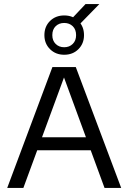

<svg xmlns="http://www.w3.org/2000/svg" viewBox="-20 -925 632 945"><path d="M15.5 0 238 -595H353L576.5 0H494.5L289 -560H301L95 0ZM137.5 -185.5 156 -249.5H435L453 -185.5ZM296 -655.5Q254 -655.5 226.2 -683Q198.5 -710.5 198.5 -752Q198.5 -794.5 226.2 -821.8Q254 -849 296 -849Q338.5 -849 366 -821.8Q393.5 -794.5 393.5 -752Q393.5 -710.5 366 -683Q338.5 -655.5 296 -655.5ZM296 -692.5Q321.5 -692.5 338 -708.8Q354.5 -725 354.5 -752Q354.5 -780 338 -796Q321.5 -812 296 -812Q270.5 -812 254 -796Q237.5 -780 237.5 -752Q237.5 -725 254 -708.8Q270.5 -692.5 296 -692.5ZM367.5 -801 326.5 -826 401 -905H469Z"/></svg>

Font: Encode Sans SC Condensed Thin
Style: Regular
Weight: 400
Version: Version 3.002